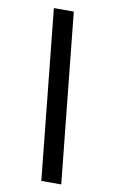

<svg xmlns="http://www.w3.org/2000/svg" viewBox="-96 -760 572 969"><g transform="rotate(10 190.0 -275.0)"><path d="M290.1 160 201.1 -710H99L188 160H290.1Z"/></g></svg>

Font: Source Serif 4 Variable
Style: Italic
Weight: 400
Italic angle: -12°
Designer: Frank Grießhammer
Foundry: Adobe Systems Incorporated
Version: Version 4.004;hotconv 1.0.116;makeotfexe 2.5.65601